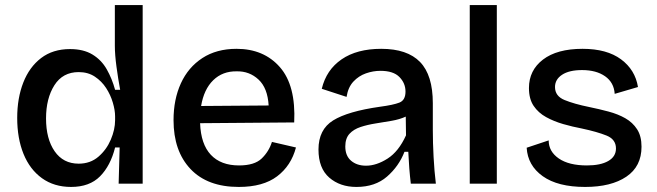

<svg xmlns="http://www.w3.org/2000/svg" viewBox="-20 -726 2596 759"><path d="M261 13Q194 13 146 -21.5Q98 -56 73 -117.5Q48 -179 48 -260Q48 -338 72 -399.5Q96 -461 142.5 -496.5Q189 -532 257 -532Q310 -532 345.5 -510.5Q381 -489 402 -452Q423 -415 435 -371H455Q447 -414 440.5 -462Q434 -510 434 -545V-706H544V0H449L453 -143H435Q417 -71 375.5 -29Q334 13 261 13ZM291 -79Q337 -79 369 -106.5Q401 -134 418 -174Q435 -214 435 -251V-266Q435 -290 426 -320.5Q417 -351 399.5 -378Q382 -405 355 -423Q328 -441 291 -441Q228 -441 195 -389Q162 -337 162 -258Q162 -177 196 -128Q230 -79 291 -79Z M924 13Q800 13 733 -58Q666 -129 666 -251Q666 -333 695 -396.5Q724 -460 780 -496.5Q836 -533 915 -533Q1023 -533 1086.5 -460.5Q1150 -388 1143 -242L771 -239Q774 -156 813.5 -114Q853 -72 925 -72Q986 -72 1014.5 -99.5Q1043 -127 1055 -165L1150 -143Q1131 -71 1075.5 -29Q1020 13 924 13ZM916 -444Q860 -445 823 -409Q786 -373 775 -307L1042 -309Q1038 -378 1002 -411.5Q966 -445 916 -444Z M1389 13Q1324 13 1281.5 -24Q1239 -61 1239 -135Q1239 -214 1297 -250Q1355 -286 1482 -304Q1535 -311 1559 -320.5Q1583 -330 1583 -364Q1583 -397 1559 -421.5Q1535 -446 1484 -446Q1455 -446 1426.5 -436Q1398 -426 1377 -403.5Q1356 -381 1350 -343L1252 -375Q1270 -450 1330.5 -491.5Q1391 -533 1487 -533Q1590 -533 1640.5 -481Q1691 -429 1691 -318V-212Q1691 -162 1694 -105.5Q1697 -49 1703 0H1604Q1597 -58 1594 -126H1579Q1557 -69 1510 -28Q1463 13 1389 13ZM1427 -71Q1468 -71 1512 -99Q1556 -127 1585 -191L1584 -265Q1560 -254 1528.5 -248.5Q1497 -243 1465 -238Q1433 -233 1405.5 -224Q1378 -215 1361.5 -197Q1345 -179 1345 -147Q1345 -110 1368 -90.5Q1391 -71 1427 -71Z M1837 0V-706H1944V0Z M2293 13Q2185 13 2125.5 -29.5Q2066 -72 2062 -142L2149 -171Q2149 -127 2189 -99.5Q2229 -72 2300 -72Q2354 -72 2384.5 -89.5Q2415 -107 2415 -139Q2415 -175 2378 -190Q2341 -205 2280 -218Q2243 -225 2206.5 -235.5Q2170 -246 2139 -263Q2108 -280 2089.5 -307.5Q2071 -335 2071 -378Q2071 -448 2126.5 -490.5Q2182 -533 2283 -533Q2379 -533 2435 -491.5Q2491 -450 2502 -382L2410 -355Q2407 -400 2372 -424.5Q2337 -449 2281 -449Q2230 -449 2202 -430.5Q2174 -412 2174 -382Q2174 -346 2212 -330.5Q2250 -315 2309 -303Q2348 -295 2385.5 -285Q2423 -275 2452 -258.5Q2481 -242 2498.5 -215Q2516 -188 2516 -146Q2516 -68 2456 -27.5Q2396 13 2293 13Z"/></svg>

Font: Bricolage Grotesque 12pt Medium
Style: Regular
Weight: 500
Designer: Mathieu Triay
Foundry: Atelier Triay
Version: Version 1.001; ttfautohint (v1.8.4.7-5d5b);gftools[0.9.33.de